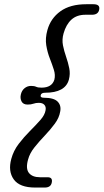

<svg xmlns="http://www.w3.org/2000/svg" viewBox="-20 -746 478 885"><path d="M167.5 -307Q165 -295.5 182 -295.5Q228 -295.5 245.5 -277.8Q263 -260 257.5 -232Q253 -203.5 232.8 -176Q212.5 -148.5 186.8 -121.5Q161 -94.5 139 -67Q117 -39.5 109.5 -11Q97.5 31 113.2 51Q129 71 164.5 71H199.5Q224 71 218.5 96Q214 118.5 186 118.5H142Q70.5 118.5 43.5 81Q16.5 43.5 32 -13.5Q42 -51 66.2 -82.8Q90.5 -114.5 117.8 -141.8Q145 -169 165.8 -192.5Q186.5 -216 190 -237.5Q193 -253 184.8 -262.5Q176.5 -272 159 -272Q145 -272 134 -268Q123 -264 107.5 -264Q87 -264 79.5 -278.2Q72 -292.5 76 -310Q80 -328.5 93 -339.2Q106 -350 123 -350Q138 -350 146.5 -346Q155 -342 171.5 -342Q219 -342 230.5 -378.5Q236 -400 228.2 -424.5Q220.5 -449 209.5 -477Q198.5 -505 193.2 -537.5Q188 -570 198.5 -607.5Q213.5 -661.5 258.5 -694Q303.5 -726.5 377.5 -726.5H411Q443 -726.5 437 -700.5Q432 -678 404 -678H373.5Q334 -678 309.2 -655.5Q284.5 -633 273 -592Q265 -564 270.2 -537.2Q275.5 -510.5 284.8 -484Q294 -457.5 299.2 -431.5Q304.5 -405.5 297.5 -379Q281 -318.5 187.5 -318.5Q170 -318.5 167.5 -307Z"/></svg>

Font: Fraunces 144pt SuperSoft
Style: Italic
Weight: 400
Italic angle: -16°
Version: Version 1.000;[b76b70a41]